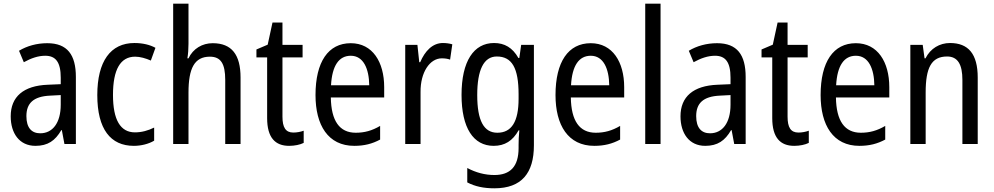

<svg xmlns="http://www.w3.org/2000/svg" viewBox="-20 -780 5385 1040"><path d="M236 -546C179 -546 126 -531 83 -505L109 -443C149 -465 187 -478 225 -478C282 -478 309 -443 309 -359V-324L239 -321C107 -316 38 -256 38 -150C38 -58 85 10 172 10C239 10 279 -18 312 -75H315L329 0H391V-363C391 -483 345 -546 236 -546ZM252 -262 309 -265V-213C309 -113 264 -58 198 -58C152 -58 123 -87 123 -151C123 -220 160 -258 252 -262Z M705 10C744 10 785 0 815 -18V-89C783 -73 748 -63 711 -63C632 -63 592 -131 592 -266C592 -403 632 -473 712 -473C739 -473 770 -464 797 -452L822 -521C793 -537 754 -547 708 -547C579 -547 507 -448 507 -265C507 -80 579 10 705 10Z M1001 -543V-760H918V0H1001V-278C1001 -410 1033 -473 1117 -473C1176 -473 1200 -435 1200 -347V0H1283V-360C1283 -484 1235 -546 1132 -546C1076 -546 1026 -517 1001 -464H995C999 -487 1001 -515 1001 -543Z M1569 -62C1527 -62 1510 -90 1510 -148V-469H1619V-537H1510V-658H1456L1430 -538L1369 -512V-469H1427V-140C1427 -34 1471 10 1546 10C1576 10 1605 4 1625 -6V-72C1609 -66 1588 -62 1569 -62Z M1880 -546C1758 -546 1689 -445 1689 -265C1689 -102 1757 10 1899 10C1953 10 1996 -1 2039 -24V-98C1995 -72 1954 -61 1907 -61C1819 -61 1774 -125 1772 -252H2061V-308C2061 -444 1998 -546 1880 -546ZM1880 -478C1949 -478 1979 -407 1980 -318H1773C1779 -425 1816 -478 1880 -478Z M2379 -547C2323 -547 2282 -504 2256 -443H2251L2241 -537H2175V0H2258V-282C2257 -388 2308 -464 2373 -464C2389 -464 2405 -462 2418 -457L2430 -540C2413 -545 2395 -547 2379 -547Z M2656 -547C2546 -547 2480 -448 2480 -266C2480 -87 2544 10 2654 10C2714 10 2757 -17 2789 -74H2793C2790 -48 2789 -15 2789 5V22C2789 123 2743 168 2658 168C2607 168 2558 155 2511 130V208C2553 230 2600 240 2658 240C2806 240 2872 157 2872 7V-537H2803L2793 -466H2788C2756 -522 2713 -547 2656 -547ZM2671 -474C2753 -474 2789 -412 2789 -269V-245C2789 -121 2751 -61 2674 -61C2601 -61 2565 -126 2565 -265C2565 -401 2600 -474 2671 -474Z M3180 -546C3058 -546 2989 -445 2989 -265C2989 -102 3057 10 3199 10C3253 10 3296 -1 3339 -24V-98C3295 -72 3254 -61 3207 -61C3119 -61 3074 -125 3072 -252H3361V-308C3361 -444 3298 -546 3180 -546ZM3180 -478C3249 -478 3279 -407 3280 -318H3073C3079 -425 3116 -478 3180 -478Z M3558 0V-760H3475V0Z M3864 -546C3807 -546 3754 -531 3711 -505L3737 -443C3777 -465 3815 -478 3853 -478C3910 -478 3937 -443 3937 -359V-324L3867 -321C3735 -316 3666 -256 3666 -150C3666 -58 3713 10 3800 10C3867 10 3907 -18 3940 -75H3943L3957 0H4019V-363C4019 -483 3973 -546 3864 -546ZM3880 -262 3937 -265V-213C3937 -113 3892 -58 3826 -58C3780 -58 3751 -87 3751 -151C3751 -220 3788 -258 3880 -262Z M4305 -62C4263 -62 4246 -90 4246 -148V-469H4355V-537H4246V-658H4192L4166 -538L4105 -512V-469H4163V-140C4163 -34 4207 10 4282 10C4312 10 4341 4 4361 -6V-72C4345 -66 4324 -62 4305 -62Z M4616 -546C4494 -546 4425 -445 4425 -265C4425 -102 4493 10 4635 10C4689 10 4732 -1 4775 -24V-98C4731 -72 4690 -61 4643 -61C4555 -61 4510 -125 4508 -252H4797V-308C4797 -444 4734 -546 4616 -546ZM4616 -478C4685 -478 4715 -407 4716 -318H4509C4515 -425 4552 -478 4616 -478Z M5126 -547C5070 -547 5020 -518 4993 -464H4988L4978 -537H4911V0H4994V-279C4994 -413 5025 -474 5110 -474C5168 -474 5193 -431 5193 -347V0H5276V-360C5276 -488 5225 -547 5126 -547Z"/></svg>

Font: Noto Sans Georgian Condensed
Style: Regular
Weight: 400
Width: 3
Designer: Monotype Design Team, Akaki Razmadze
Foundry: Google LLC
Version: Version 2.005